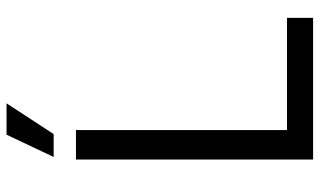

<svg xmlns="http://www.w3.org/2000/svg" viewBox="-216 -764 980 589"><g transform="rotate(-90 274.5 -470.0)"><path d="M79.1 0V-727.5H169.4V-80.1H513.7V0ZM86.9 -795.9 155.3 -940.4H251.5L157.2 -795.9Z"/></g></svg>

Font: Inter 24pt
Style: Regular
Weight: 400
Designer: Rasmus Andersson
Foundry: rsms
Version: Version 4.001;git-66647c0bb